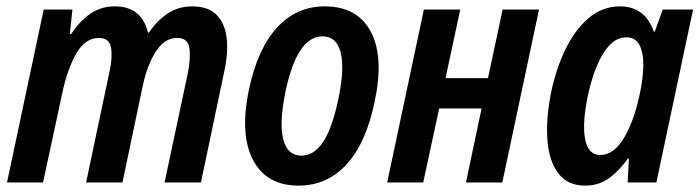

<svg xmlns="http://www.w3.org/2000/svg" viewBox="-20 -572 2195 602"><path d="M2 0 117 -542H207L199 -465H203Q229 -505 262.5 -528.5Q296 -552 340 -552Q424 -552 444 -470H447Q472 -507 505.5 -529.5Q539 -552 583 -552Q633 -552 659 -525.5Q685 -499 690.5 -454Q696 -409 684 -352L610 0H496L569 -343Q578 -388 574 -420.5Q570 -453 535 -453Q496 -453 469 -411Q442 -369 428 -305L364 0H250L323 -346Q333 -389 328.5 -421Q324 -453 290 -453Q247 -453 219 -404Q191 -355 175 -279L115 0Z M916 10Q815 10 773 -71Q731 -152 761 -293Q788 -420 849 -486Q910 -552 998 -552Q1101 -552 1143 -472Q1185 -392 1154 -250Q1127 -122 1066 -56Q1005 10 916 10ZM925 -84Q965 -84 993.5 -127.5Q1022 -171 1041 -262Q1061 -358 1048 -408Q1035 -458 991 -458Q910 -458 874 -279Q855 -183 868.5 -133.5Q882 -84 925 -84Z M1194 0 1309 -542H1423L1377 -327H1510L1556 -542H1670L1555 0H1441L1490 -232H1357L1307 0Z M1815 10Q1758 10 1729 -30.5Q1700 -71 1696 -138.5Q1692 -206 1709 -287Q1724 -358 1753.5 -418.5Q1783 -479 1826 -515.5Q1869 -552 1924 -552Q2002 -552 2030 -473H2033L2058 -542H2153L2038 0H1948L1952 -75H1949Q1921 -36 1889 -13Q1857 10 1815 10ZM1862 -86Q1904 -86 1935.5 -138Q1967 -190 1985 -273Q1996 -322 1997 -363.5Q1998 -405 1985.5 -430Q1973 -455 1944 -455Q1915 -455 1892 -431Q1869 -407 1852 -366.5Q1835 -326 1824 -276Q1805 -186 1814.5 -136Q1824 -86 1862 -86Z"/></svg>

Font: Noto Sans Condensed SemiBold
Style: Italic
Weight: 600
Width: 3
Italic angle: -12°
Designer: Monotype Design Team
Foundry: Monotype Imaging Inc.
Version: Version 2.013; ttfautohint (v1.8.4.7-5d5b)